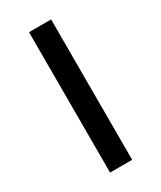

<svg xmlns="http://www.w3.org/2000/svg" viewBox="-181 -770 701 835"><g transform="rotate(-30 169.5 -352.5)"><path d="M114 0V-705H225V0Z"/></g></svg>

Font: Nunito Sans 7pt Expanded Medium
Style: Regular
Weight: 500
Width: 7
Designer: Vernon Adams
Foundry: Vernon Adams
Version: Version 3.101;gftools[0.9.27]